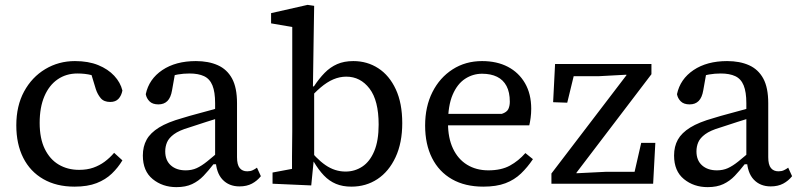

<svg xmlns="http://www.w3.org/2000/svg" viewBox="-20 -755 3284 789"><path d="M286 12Q212 12 158 -19Q104 -50 75.5 -106.5Q47 -163 47 -240Q47 -320 79 -379Q111 -438 166 -471Q221 -504 288 -504Q343 -504 383.5 -487.5Q424 -471 449.5 -443.5Q475 -416 483 -383Q479 -362 467 -349Q455 -336 433 -336Q407 -336 394 -351.5Q381 -367 374 -388L346 -480L404 -429Q381 -440 355.5 -446.5Q330 -453 298 -453Q252 -453 217 -429Q182 -405 162.5 -359.5Q143 -314 143 -250Q143 -186 164 -143Q185 -100 221.5 -78.5Q258 -57 305 -57Q338 -57 363.5 -66Q389 -75 410 -90.5Q431 -106 449 -127L483 -96Q465 -66 439.5 -41.5Q414 -17 377 -2.5Q340 12 286 12Z M705 14Q648 14 607.5 -19Q567 -52 567 -116Q567 -153 582.5 -181Q598 -209 633.5 -231Q669 -253 730 -270Q759 -279 787.5 -286.5Q816 -294 844.5 -302Q873 -310 901 -318V-277Q865 -266 829 -254.5Q793 -243 757 -231Q716 -219 695 -203.5Q674 -188 666.5 -170.5Q659 -153 659 -133Q659 -96 682 -75.5Q705 -55 743 -55Q768 -55 788 -64Q808 -73 831 -91.5Q854 -110 885 -137L892 -80H857Q837 -54 816.5 -32.5Q796 -11 769.5 1.5Q743 14 705 14ZM964 11Q921 11 894.5 -17Q868 -45 866 -100L864 -102V-331Q864 -377 853 -404Q842 -431 818.5 -442Q795 -453 759 -453Q734 -453 711 -449Q688 -445 663 -434L703 -474L687 -384Q682 -354 668 -340Q654 -326 631 -326Q607 -326 594.5 -338.5Q582 -351 579 -368Q592 -430 647 -467Q702 -504 785 -504Q837 -504 875 -487Q913 -470 933.5 -432.5Q954 -395 954 -331V-109Q954 -78 965 -64.5Q976 -51 996 -51Q1009 -51 1018.5 -55.5Q1028 -60 1036 -66L1052 -31Q1037 -12 1015.5 -0.5Q994 11 964 11Z M1100 0V-46L1180 -61Q1180 -61 1180 -112Q1180 -139 1180.5 -165.5Q1181 -192 1181 -215V-644L1094 -659V-701L1244 -735L1271 -731L1269 -604L1266 -400L1271 -393V-95L1269 -94L1259 7ZM1424 12Q1388 12 1360.5 0.5Q1333 -11 1311 -34Q1289 -57 1269 -91H1234L1239 -156Q1279 -103 1317.5 -76.5Q1356 -50 1400 -50Q1438 -50 1469 -70.5Q1500 -91 1518 -134Q1536 -177 1536 -243Q1536 -342 1498.5 -391Q1461 -440 1403 -440Q1376 -440 1350 -429Q1324 -418 1297 -395Q1270 -372 1238 -335L1234 -400H1270Q1291 -432 1314 -455.5Q1337 -479 1365.5 -491.5Q1394 -504 1432 -504Q1489 -504 1534.5 -474.5Q1580 -445 1606.5 -388Q1633 -331 1633 -249Q1633 -168 1605.5 -109Q1578 -50 1531 -19Q1484 12 1424 12Z M1966 12Q1891 12 1837.5 -18.5Q1784 -49 1755.5 -105.5Q1727 -162 1727 -239Q1727 -317 1757 -376.5Q1787 -436 1840 -470Q1893 -504 1961 -504Q2022 -504 2067 -480.5Q2112 -457 2137.5 -413Q2163 -369 2163 -308Q2163 -289 2160.5 -270.5Q2158 -252 2155 -240H1780V-287H2042Q2063 -294 2069 -307Q2075 -320 2075 -337Q2075 -376 2061.5 -401.5Q2048 -427 2022.5 -439.5Q1997 -452 1961 -452Q1923 -452 1891 -431Q1859 -410 1840 -365.5Q1821 -321 1821 -249Q1821 -188 1841.5 -144.5Q1862 -101 1899.5 -78Q1937 -55 1987 -55Q2040 -55 2075.5 -74.5Q2111 -94 2139 -126L2170 -101Q2148 -68 2121 -42Q2094 -16 2057 -2Q2020 12 1966 12Z M2246 0V-42L2562 -456L2559 -430L2554 -448L2443 -442H2307L2346 -477L2311 -333L2253 -335L2261 -492H2657V-450L2341 -35L2349 -67V-43L2470 -49H2617L2580 -15L2615 -168H2673L2664 0Z M2888 14Q2831 14 2790.5 -19Q2750 -52 2750 -116Q2750 -153 2765.5 -181Q2781 -209 2816.5 -231Q2852 -253 2913 -270Q2942 -279 2970.5 -286.5Q2999 -294 3027.5 -302Q3056 -310 3084 -318V-277Q3048 -266 3012 -254.5Q2976 -243 2940 -231Q2899 -219 2878 -203.5Q2857 -188 2849.5 -170.5Q2842 -153 2842 -133Q2842 -96 2865 -75.5Q2888 -55 2926 -55Q2951 -55 2971 -64Q2991 -73 3014 -91.5Q3037 -110 3068 -137L3075 -80H3040Q3020 -54 2999.5 -32.5Q2979 -11 2952.5 1.5Q2926 14 2888 14ZM3147 11Q3104 11 3077.5 -17Q3051 -45 3049 -100L3047 -102V-331Q3047 -377 3036 -404Q3025 -431 3001.5 -442Q2978 -453 2942 -453Q2917 -453 2894 -449Q2871 -445 2846 -434L2886 -474L2870 -384Q2865 -354 2851 -340Q2837 -326 2814 -326Q2790 -326 2777.5 -338.5Q2765 -351 2762 -368Q2775 -430 2830 -467Q2885 -504 2968 -504Q3020 -504 3058 -487Q3096 -470 3116.5 -432.5Q3137 -395 3137 -331V-109Q3137 -78 3148 -64.5Q3159 -51 3179 -51Q3192 -51 3201.5 -55.5Q3211 -60 3219 -66L3235 -31Q3220 -12 3198.5 -0.5Q3177 11 3147 11Z"/></svg>

Font: myMathFont
Style: Regular
Weight: 400
Designer: Ross Mills, John Hudson & Paul Hanslow, Tiro Typeworks Ltd; with prior portions MicroPress Inc., and Coen Hoffman. Math 
Foundry: Tiro Typeworks Ltd
Version: Version 2.13 b171